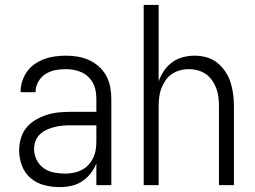

<svg xmlns="http://www.w3.org/2000/svg" viewBox="-20 -755 1040 783"><path d="M223 8Q191 8 160 0Q129 -8 105 -28.5Q81 -49 69.5 -79.5Q58 -110 58 -141Q58 -166 65 -190.5Q72 -215 87.5 -234Q103 -253 125 -266Q147 -279 170.5 -286.5Q194 -294 219 -296.5Q244 -299 268 -299H373V-352Q373 -368 370 -384.5Q367 -401 359.5 -415.5Q352 -430 340 -441.5Q328 -453 313 -460Q298 -467 281.5 -470Q265 -473 249 -473Q227 -473 205.5 -469Q184 -465 165.5 -453Q147 -441 136 -421.5Q125 -402 125 -381V-379H64V-381Q64 -403 71 -424.5Q78 -446 91 -464Q104 -482 122.5 -494.5Q141 -507 161.5 -514.5Q182 -522 204.5 -525Q227 -528 249 -528Q273 -528 297 -524Q321 -520 343 -510Q365 -500 383.5 -483.5Q402 -467 413.5 -445.5Q425 -424 429.5 -400Q434 -376 434 -352V0H373V-88Q364 -66 349 -47Q334 -28 314 -15Q294 -2 270.5 3Q247 8 223 8ZM246 -47Q263 -47 280.5 -50.5Q298 -54 313.5 -62Q329 -70 341 -83Q353 -96 360.5 -112Q368 -128 370.5 -145.5Q373 -163 373 -180V-244H268Q252 -244 235 -242.5Q218 -241 202 -237Q186 -233 170.5 -226Q155 -219 143 -207.5Q131 -196 125 -180Q119 -164 119 -147Q119 -124 129.5 -103Q140 -82 158.5 -69Q177 -56 200 -51.5Q223 -47 246 -47Z M566 0V-735H627V-423Q635 -446 648.5 -466Q662 -486 681.5 -500.5Q701 -515 725 -521.5Q749 -528 773 -528Q798 -528 822 -521.5Q846 -515 865.5 -499.5Q885 -484 899 -463Q913 -442 920.5 -418Q928 -394 931 -369.5Q934 -345 934 -320V0H873V-320Q873 -339 871 -357.5Q869 -376 862.5 -393.5Q856 -411 845.5 -426.5Q835 -442 820 -452.5Q805 -463 787 -468Q769 -473 750 -473Q731 -473 713 -468Q695 -463 680 -452.5Q665 -442 654.5 -426.5Q644 -411 637.5 -393.5Q631 -376 629 -357.5Q627 -339 627 -320V0Z"/></svg>

Font: Iosevka Term Curly Light
Style: Regular
Weight: 300
Designer: Belleve Invis
Foundry: Belleve Invis
Version: Version 32.3.0